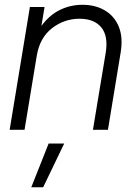

<svg xmlns="http://www.w3.org/2000/svg" viewBox="-20 -545 579 806"><path d="M134.3 -311 83 0H20.5L105.5 -515.6H167L153.8 -436Q187.5 -481.9 231.7 -503.4Q275.9 -524.9 326.2 -524.9Q380.4 -524.9 420.4 -501.2Q460.4 -477.5 478.8 -432.6Q497.1 -387.7 486.3 -323.2L433.1 0H370.1L423.8 -323.7Q435.1 -393.6 405.3 -429.9Q375.5 -466.3 314 -466.3Q249.5 -466.3 198.2 -426.5Q147 -386.7 134.3 -311ZM111.3 241.2 184.1 57.6H249.5L161.1 241.2Z"/></svg>

Font: Inter Display Light
Style: Italic
Weight: 300
Italic angle: -9.39999°
Designer: Rasmus Andersson
Foundry: rsms
Version: Version 4.000;git-a52131595